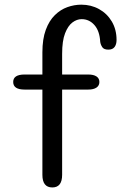

<svg xmlns="http://www.w3.org/2000/svg" viewBox="-20 -795 540 822"><path d="M85.5 -411.5Q36.5 -411.5 36.5 -444Q36.5 -476 85.5 -476H161.5V-571Q161.5 -628 176 -667.2Q190.5 -706.5 214.8 -730.2Q239 -754 268.5 -764.5Q298 -775 328 -775Q370 -775 404.2 -756Q438.5 -737 458.8 -702.8Q479 -668.5 479 -624Q479 -605 470.5 -593.8Q462 -582.5 444 -582.5Q424.5 -582.5 417.5 -593.5Q410.5 -604.5 409 -616.5Q406.5 -662.5 384.2 -687.8Q362 -713 329.5 -713Q309 -713 290 -698.8Q271 -684.5 258.5 -652.2Q246 -620 246 -564.5V-476H357.5Q380.5 -476 393 -467.8Q405.5 -459.5 405.5 -444Q405.5 -428.5 393 -420Q380.5 -411.5 357.5 -411.5H246V-46.5Q246 7.5 204 7.5Q161.5 7.5 161.5 -46.5V-411.5Z"/></svg>

Font: Sono
Style: Regular
Weight: 400
Designer: Tyler Finck
Foundry: Tyler Finck
Version: Version 2.112